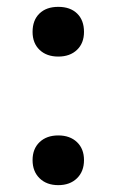

<svg xmlns="http://www.w3.org/2000/svg" viewBox="-20 -530 340 560"><path d="M225 -437Q225 -404 204.5 -384.5Q184 -365 150 -365Q116 -365 95.5 -384.5Q75 -404 75 -437Q75 -471 95 -490.5Q115 -510 150 -510Q185 -510 205 -490.5Q225 -471 225 -437ZM95.5 -115.5Q116 -135 150 -135Q184 -135 204.5 -115.5Q225 -96 225 -63Q225 -30 204.5 -10Q184 10 150 10Q116 10 95.5 -10Q75 -30 75 -63Q75 -96 95.5 -115.5Z"/></svg>

Font: Elaine Sans Medium
Style: Regular
Weight: 500
Designer: Wei Huang
Foundry: Wei Huang
Version: Version 2.001;December 24, 2019;FontCreator 12.0.0.2547 64-b